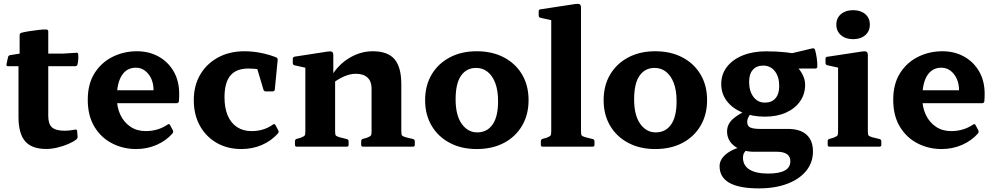

<svg xmlns="http://www.w3.org/2000/svg" viewBox="-20 -783 5315 1025"><path d="M227.3 12.3Q149.5 12.3 114.1 -28.9Q78.7 -70 78.7 -160.1V-462.7L84.8 -496.7V-595.6Q84.8 -605.2 94.8 -608.2Q111.3 -612.6 135.9 -616.4Q160.5 -620.2 185.5 -623.2Q210.5 -626.2 228 -625.6Q237.6 -624.4 237.6 -615V-163.8Q237.6 -120.9 257.6 -103Q277.7 -85.1 326.2 -85.1Q337.5 -85.1 351.5 -86.5Q365.4 -87.9 381.3 -91.1Q390.3 -93.1 391.9 -83.1L394.1 -54.9Q395.7 -46.3 387.7 -38.7Q370.5 -25.2 342.9 -13.6Q315.4 -2 285.1 5.1Q254.7 12.3 227.3 12.3ZM22.2 -429.5Q13 -429.5 14.6 -439.5L22.7 -477.5Q24.7 -487.1 34.7 -488.7L84.8 -496.7H314.3L388 -501.4Q397.6 -502.6 397.6 -492Q398.6 -479.3 397.8 -465.9Q397 -452.4 393.8 -439.1Q390.8 -429.5 381.2 -429.5Z M706.8 12.7Q637.7 12.7 578.7 -17.5Q519.7 -47.7 484.1 -106.4Q448.5 -165.1 448.5 -250.2Q448.5 -335.1 485 -392.7Q521.6 -450.2 581.5 -479.8Q641.5 -509.4 711 -509.4Q775.2 -509.4 826.1 -481.4Q877 -453.4 906.8 -402.4Q936.6 -351.3 936.6 -282.2Q936.6 -273.5 936.3 -263.4Q936 -253.3 935 -241.8Q932.6 -232.2 923.6 -232.2H591.4V-301.1H826.3L799.8 -285.6Q799.8 -290.6 799.8 -294.2Q799.8 -297.8 799.8 -301.8Q799.8 -335.8 787.5 -362.8Q775.2 -389.8 753.9 -405.7Q732.6 -421.6 705.7 -421.6Q656.7 -421.6 630.2 -380.3Q603.7 -339 603.7 -259.9Q603.7 -209.9 622.7 -169.8Q641.8 -129.6 676.6 -106.3Q711.3 -83.1 757.6 -83.1Q823.9 -83.1 875.4 -118.3Q884.2 -123.7 888 -115.1L902.9 -87.4Q906.7 -79.9 901.3 -70.9Q866.8 -31.6 815.7 -9.4Q764.7 12.7 706.8 12.7Z M1268.8 12.7Q1193.9 12.7 1136.4 -20.5Q1079 -53.7 1046.7 -112.4Q1014.5 -171.2 1014.5 -248.5Q1014.5 -325.7 1048.6 -384.2Q1082.7 -442.6 1143.8 -476Q1204.8 -509.4 1285.2 -509.4Q1327 -509.4 1371 -500.9Q1415 -492.4 1454.9 -476.6Q1463.4 -471.4 1462.4 -462.6L1447 -304.7Q1445.4 -295.1 1436 -295.1H1398.6Q1389.2 -295.1 1386.4 -304.5L1348.1 -432.9L1399.9 -404.7Q1380.1 -410.4 1356 -413.8Q1331.9 -417.1 1305.7 -417.1Q1240.9 -417.1 1209.7 -379.4Q1178.5 -341.7 1178.5 -263.2Q1178.5 -206.7 1195.6 -166.5Q1212.7 -126.3 1245.3 -104.7Q1277.8 -83.1 1322.6 -83.1Q1354.6 -83.1 1383 -91.4Q1411.4 -99.8 1437.7 -118.3Q1445.2 -124.1 1450.7 -115.1L1465.5 -87Q1470.5 -79.9 1464.1 -70.9Q1428 -30.6 1377.6 -8.9Q1327.1 12.7 1268.8 12.7Z M1963.6 -310.9Q1963.6 -348.8 1941.8 -369Q1920.1 -389.2 1879.3 -389.2Q1850.9 -389.2 1819.6 -376.1Q1788.2 -363 1758.2 -340L1743.3 -365.8Q1765.7 -408.1 1800.6 -440.4Q1835.6 -472.6 1879 -491Q1922.5 -509.4 1969.2 -509.4Q2050.2 -509.4 2086.3 -466.9Q2122.4 -424.4 2122.4 -333.5V0H1963.6ZM1610.1 0V-311.3H1769V0ZM1564.2 0Q1554.6 0 1554.6 -10V-28.8Q1554.6 -38.8 1564 -41.6L1585.4 -47.6Q1603 -54.7 1606.6 -59.6Q1610.1 -64.5 1610.1 -81.4V-180H1769V-83.3Q1769 -65.1 1772.5 -60.2Q1776 -55.3 1792.3 -50.4L1832 -40.6Q1841 -37.8 1841 -28.4V-9.6Q1841 0 1831 0ZM1917.7 0Q1908.1 0 1908.1 -10V-28.8Q1908.1 -38.8 1917.5 -41.6L1938.9 -47.6Q1956.4 -54.7 1960 -59.6Q1963.6 -64.5 1963.6 -81.4V-180H2122.4V-83.3Q2122.4 -65.1 2125.9 -60.2Q2129.4 -55.3 2145.8 -50.4L2185.5 -40.6Q2194.5 -37.8 2194.5 -28.4V-9.6Q2194.5 0 2184.5 0ZM1610.1 -311.3V-462L1629.3 -417.3L1552.7 -434.3Q1543.1 -436.4 1543.1 -446.4V-469Q1543.1 -478.2 1553.1 -480.6L1729.3 -507.8Q1745.7 -510.4 1752.6 -506.3Q1759.4 -502.2 1759.4 -488V-376.7L1769 -360.9V-311.3Z M2524.7 12.7Q2443 12.7 2380.9 -20.3Q2318.7 -53.2 2284.1 -112Q2249.5 -170.8 2249.5 -248.5Q2249.5 -326.1 2284.1 -384.8Q2318.7 -443.4 2380.9 -476.4Q2443 -509.4 2524.7 -509.4Q2607.7 -509.4 2669.9 -476.7Q2732.2 -444 2767 -385.4Q2801.8 -326.7 2801.8 -248.5Q2801.8 -170.8 2767 -111.7Q2732.2 -52.7 2670.2 -20Q2608.3 12.7 2524.7 12.7ZM2527.8 -76.2Q2579.9 -76.2 2609.4 -117.8Q2639 -159.4 2639 -242.8Q2639 -300.7 2623.9 -340Q2608.9 -379.3 2582.6 -399.9Q2556.3 -420.5 2522.1 -420.5Q2470.4 -420.5 2441.4 -379.1Q2412.3 -337.7 2412.3 -252.5Q2412.3 -167.6 2444.9 -121.9Q2477.4 -76.2 2527.8 -76.2Z M2922.8 0V-566.1H3081.7V0ZM2876.9 0Q2867.3 0 2867.3 -10V-28.8Q2867.3 -38.8 2876.7 -41.6L2898.1 -47.6Q2915.7 -54.7 2919.2 -59.6Q2922.8 -64.5 2922.8 -81.4V-180H3081.7V-83.3Q3081.7 -65.1 3085.2 -60.2Q3088.7 -55.3 3105 -50.4L3144.7 -40.6Q3153.7 -37.8 3153.7 -28.4V-9.6Q3153.7 0 3143.7 0ZM2922.8 -565.1V-715.8L2942 -671.1L2865.4 -688Q2855.8 -690.2 2855.8 -700.2V-722.8Q2855.8 -732.9 2865.8 -733.3L3051.6 -761.6Q3067.9 -764.1 3074.8 -760.1Q3081.7 -756 3081.7 -741.8V-565.1Z M3477.7 12.7Q3396 12.7 3333.9 -20.3Q3271.7 -53.2 3237.1 -112Q3202.5 -170.8 3202.5 -248.5Q3202.5 -326.1 3237.1 -384.8Q3271.7 -443.4 3333.9 -476.4Q3396 -509.4 3477.7 -509.4Q3560.7 -509.4 3622.9 -476.7Q3685.2 -444 3720 -385.4Q3754.8 -326.7 3754.8 -248.5Q3754.8 -170.8 3720 -111.7Q3685.2 -52.7 3623.2 -20Q3561.3 12.7 3477.7 12.7ZM3480.8 -76.2Q3532.9 -76.2 3562.4 -117.8Q3592 -159.4 3592 -242.8Q3592 -300.7 3576.9 -340Q3561.9 -379.3 3535.6 -399.9Q3509.3 -420.5 3475.1 -420.5Q3423.4 -420.5 3394.4 -379.1Q3365.3 -337.7 3365.3 -252.5Q3365.3 -167.6 3397.9 -121.9Q3430.4 -76.2 3480.8 -76.2Z M4031.6 222.7Q3926 222.7 3873.8 193.1Q3821.5 163.5 3821.5 103.4Q3821.5 80.3 3836.7 59.9Q3851.9 39.6 3879.4 23.8Q3906.9 7.9 3942.8 0.8L3970.4 13.6Q3958.2 22.6 3952.3 33.3Q3946.4 44 3946.4 58.7Q3946.4 100.3 3981 122Q4015.6 143.6 4080.6 143.6Q4199.3 143.6 4199.3 78.2Q4199.3 51.6 4180.6 39.4Q4161.9 27.2 4129.1 27.2H4007.7Q3940.9 27.2 3901.2 -2.9Q3861.5 -33 3861.5 -81.7Q3861.5 -104.5 3872.4 -123.5Q3883.3 -142.5 3908.4 -160.5Q3933.4 -178.4 3973.7 -198.1L4014 -199.1Q3994.2 -187.4 3981.6 -168Q3969 -148.7 3969 -132.8Q3969 -109.8 3985.8 -102.3Q4002.6 -94.8 4036.6 -94.8H4185.9Q4251.8 -94.8 4285.9 -63.8Q4320 -32.9 4320 25.5Q4320 84.6 4284 129Q4248 173.4 4183.1 198Q4118.2 222.7 4031.6 222.7ZM4063.6 -235.2Q4100 -235.2 4119.9 -258.3Q4139.9 -281.4 4139.9 -323.5Q4139.9 -373 4116.5 -402.9Q4093.2 -432.8 4054.4 -432.8Q4018.9 -432.8 3999.1 -410.4Q3979.2 -388 3979.2 -346.4Q3979.2 -296.8 4002.2 -266Q4025.1 -235.2 4063.6 -235.2ZM4156.8 -481.9Q4212.1 -456 4245.2 -414.6Q4278.2 -373.1 4278.2 -330.2Q4278.2 -280.3 4251 -241.8Q4223.9 -203.3 4175.9 -181.8Q4127.9 -160.2 4063.3 -160.2Q3995.1 -160.2 3942.3 -182.6Q3889.5 -204.9 3859.9 -244.1Q3830.3 -283.3 3830.3 -334.4Q3830.3 -386.6 3860.8 -426Q3891.2 -465.4 3945.2 -487.2Q3999.2 -509 4070.4 -509Q4128.8 -509 4175.8 -503.6Q4222.7 -498.1 4274.1 -490.6L4184.8 -493.4L4317.7 -525Q4327.3 -526.6 4331.1 -517.4Q4336.1 -499.5 4340.1 -474.4Q4344.1 -449.3 4343.3 -426.7Q4342.6 -417.1 4333.2 -417.1H4157Z M4454.1 0V-311.7H4613V0ZM4408.2 0Q4398.6 0 4398.6 -10V-28.8Q4398.6 -38.8 4408 -41.6L4429.4 -47.6Q4447 -54.7 4450.6 -59.6Q4454.1 -64.5 4454.1 -81.4V-180H4613V-83.3Q4613 -65.1 4616.5 -60.2Q4620 -55.3 4636.3 -50.4L4676 -40.6Q4685 -37.8 4685 -28.4V-9.6Q4685 0 4675 0ZM4454.1 -311.7V-462.4L4473.3 -417.8L4396.7 -434.7Q4387.1 -436.9 4387.1 -446.9V-469.4Q4387.1 -479.6 4397.1 -480L4582.9 -508.2Q4599.2 -510.8 4606.1 -506.7Q4613 -502.6 4613 -488.4V-311.7ZM4534.6 -573.9Q4494.3 -573.9 4469.6 -595.2Q4444.8 -616.5 4444.8 -651.6Q4444.8 -686.8 4469.6 -707.7Q4494.3 -728.7 4534.6 -728.7Q4574.6 -728.7 4599.2 -707.7Q4623.7 -686.8 4623.7 -651.6Q4623.7 -616.5 4599.2 -595.2Q4574.6 -573.9 4534.6 -573.9Z M5006.8 12.7Q4937.7 12.7 4878.7 -17.5Q4819.7 -47.7 4784.1 -106.4Q4748.5 -165.1 4748.5 -250.2Q4748.5 -335.1 4785 -392.7Q4821.6 -450.2 4881.5 -479.8Q4941.5 -509.4 5011 -509.4Q5075.2 -509.4 5126.1 -481.4Q5177 -453.4 5206.8 -402.4Q5236.6 -351.3 5236.6 -282.2Q5236.6 -273.5 5236.3 -263.4Q5236 -253.3 5235 -241.8Q5232.6 -232.2 5223.6 -232.2H4891.4V-301.1H5126.3L5099.8 -285.6Q5099.8 -290.6 5099.8 -294.2Q5099.8 -297.8 5099.8 -301.8Q5099.8 -335.8 5087.5 -362.8Q5075.2 -389.8 5053.9 -405.7Q5032.6 -421.6 5005.7 -421.6Q4956.7 -421.6 4930.2 -380.3Q4903.7 -339 4903.7 -259.9Q4903.7 -209.9 4922.7 -169.8Q4941.8 -129.6 4976.6 -106.3Q5011.3 -83.1 5057.6 -83.1Q5123.9 -83.1 5175.4 -118.3Q5184.2 -123.7 5188 -115.1L5202.9 -87.4Q5206.7 -79.9 5201.3 -70.9Q5166.8 -31.6 5115.7 -9.4Q5064.7 12.7 5006.8 12.7Z"/></svg>

Font: Hahmlet
Style: Regular
Weight: 400
Designer: Minjoo Ham & Mark Frömberg
Foundry: hypertype
Version: Version 1.002